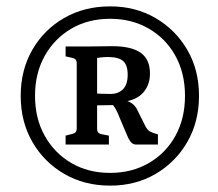

<svg xmlns="http://www.w3.org/2000/svg" viewBox="-20 -698 686 603"><path d="M362 -386Q384 -381 395.5 -372.5Q407 -364 414 -347L438 -299Q444 -289 451 -285Q458 -281 476 -276V-244H408Q397 -244 390 -253Q383 -262 377 -278L355 -330Q348 -349 339 -362.5Q330 -376 318 -381ZM90 -397Q90 -326 120.5 -271.5Q151 -217 204 -186Q257 -155 326 -155Q394 -155 447.5 -186Q501 -217 531 -271.5Q561 -326 561 -397Q561 -468 531 -522.5Q501 -577 447.5 -608Q394 -639 326 -639Q257 -639 204 -608Q151 -577 120.5 -522.5Q90 -468 90 -397ZM45 -397Q45 -478 81.5 -541.5Q118 -605 181.5 -641.5Q245 -678 326 -678Q406 -678 469 -641Q532 -604 568.5 -541Q605 -478 605 -397Q605 -316 568.5 -252.5Q532 -189 469 -152Q406 -115 326 -115Q245 -115 181.5 -152Q118 -189 81.5 -252.5Q45 -316 45 -397ZM344 -368 270 -367V-405Q286 -404 300 -403.5Q314 -403 327 -403Q352 -403 366.5 -418Q381 -433 381 -463Q381 -494 366.5 -506.5Q352 -519 318 -519Q303 -519 285 -516V-293Q285 -280 297 -277L322 -272V-244H186V-272L209 -278Q221 -281 221 -294V-500Q221 -513 208 -516L186 -521V-552H251Q274 -552 294.5 -552.5Q315 -553 332 -553Q392 -553 421.5 -532.5Q451 -512 451 -467Q451 -432 430.5 -408Q410 -384 367 -378Z"/></svg>

Font: Rasa Medium
Style: Regular
Weight: 500
Designer: Anna Giedrys (Yrsa+Rasa design), David Brezina (Yrsa art-direction, Rasa art-direction, design)
Foundry: Rosetta Type Foundry
Version: Version 2.004